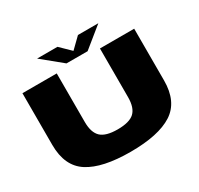

<svg xmlns="http://www.w3.org/2000/svg" viewBox="-170 -1031 1286 1241"><g transform="rotate(-30 473.0 -410.0)"><path d="M468 3Q677.5 3 781.2 -63.8Q885 -130.5 885 -289V-675H629.5V-312Q629.5 -233 593 -198.8Q556.5 -164.5 468 -164.5Q380 -164.5 343.5 -199.2Q307 -234 307 -312V-675H51V-289Q51 -130.5 155 -63.8Q259 3 468 3ZM394 -699.5H551.5L702 -821.5H550L473.5 -747L397 -821.5H245Z"/></g></svg>

Font: Anybody Expanded Black
Style: Regular
Weight: 900
Width: 7
Designer: Tyler Finck
Foundry: Etcetera Type Company
Version: Version 1.113;gftools[0.9.25]